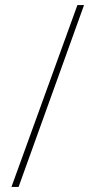

<svg xmlns="http://www.w3.org/2000/svg" viewBox="-20 -734 368 754"><path d="M310 -714 53 0H25L284 -714Z"/></svg>

Font: Noto Sans Gujarati UI ExtraCondensed Thin
Style: Regular
Weight: 100
Width: 2
Designer: Jelle Bosma - Monotype Design Team, Universal Thirst
Foundry: Monotype Imaging Inc.
Version: Version 2.106; ttfautohint (v1.8.4.7-5d5b)